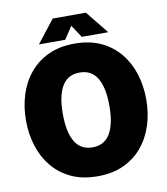

<svg xmlns="http://www.w3.org/2000/svg" viewBox="-97 -979 933 1072"><g transform="rotate(-10 370.0 -443.5)"><path d="M370 12Q285 12 221.5 -17.5Q158 -47 115 -99Q72 -151 50.5 -219Q29 -287 29 -364Q29 -441 50.5 -509Q72 -577 115 -629Q158 -681 221.5 -710.5Q285 -740 370 -740Q455 -740 518.5 -710.5Q582 -681 625 -629Q668 -577 689.5 -509Q711 -441 711 -364Q711 -287 689.5 -219Q668 -151 625 -99Q582 -47 518.5 -17.5Q455 12 370 12ZM370 -152Q437 -152 469.5 -206.5Q502 -261 502 -364Q502 -468 469.5 -522Q437 -576 370 -576Q303 -576 270.5 -522Q238 -468 238 -364Q238 -261 270.5 -206.5Q303 -152 370 -152ZM174 -770 275 -899H463L567 -770H417L370 -841L323 -770Z"/></g></svg>

Font: Murecho Black
Style: Regular
Weight: 900
Designer: Neil Summerour
Foundry: Positype
Version: Version 1.010; ttfautohint (v1.8.3)